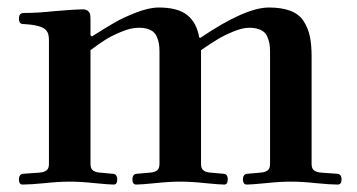

<svg xmlns="http://www.w3.org/2000/svg" viewBox="-20 -493 964 519"><path d="M31.2 -7.8Q31.2 -23.4 44.9 -23.4L86.9 -26.4Q98.6 -27.3 105.5 -32.2Q112.3 -37.1 112.3 -49.8V-382.8Q112.3 -398.4 108.4 -405.8Q104.5 -413.1 95.7 -418Q80.1 -425.8 47.9 -427.7Q41 -427.7 38.1 -428.7Q35.2 -429.7 33.2 -432.6Q31.2 -435.5 31.2 -441.4Q31.2 -451.2 34.7 -454.6Q38.1 -458 46.9 -458Q82 -458 127 -462.9Q185.5 -467.8 203.1 -467.8Q212.9 -467.8 217.8 -463.4Q222.7 -459 223.6 -454.1Q224.6 -449.2 224.6 -439.5V-397.5L228.5 -394.5Q265.6 -418 289.1 -431.6Q312.5 -445.3 347.7 -459Q382.8 -472.7 409.2 -472.7Q460.9 -472.7 486.3 -452.1Q511.7 -431.6 518.6 -391.6L521.5 -390.6Q642.6 -472.7 707 -472.7Q741.2 -472.7 764.6 -463.9Q788.1 -455.1 800.3 -436.5Q812.5 -418 817.4 -395.5Q822.3 -373 822.3 -339.8V-49.8Q822.3 -37.1 829.1 -32.2Q835.9 -27.3 847.7 -26.4L889.6 -23.4Q903.3 -23.4 903.3 -7.8Q903.3 5.9 892.6 5.9Q873 5.9 833 2Q796.9 -2 766.6 -2Q736.3 -2 699.2 2Q659.2 5.9 647.5 5.9Q636.7 5.9 636.7 -7.8Q636.7 -23.4 650.4 -23.4L684.6 -26.4Q696.3 -27.3 703.1 -32.2Q710 -37.1 710 -49.8V-352.5Q710 -365.2 708.5 -374.5Q707 -383.8 702.1 -395Q697.3 -406.2 684.6 -412.1Q671.9 -418 654.3 -418Q634.8 -418 609.4 -407.2Q584 -396.5 566.4 -385.7Q548.8 -375 523.4 -357.4V-49.8Q523.4 -37.1 530.3 -32.2Q537.1 -27.3 548.8 -26.4L583 -23.4Q595.7 -23.4 595.7 -7.8Q595.7 5.9 585.9 5.9Q574.2 5.9 534.2 2Q498 -2 467.8 -2Q437.5 -2 400.4 2Q360.4 5.9 348.6 5.9Q337.9 5.9 337.9 -7.8Q337.9 -23.4 351.6 -23.4L385.7 -26.4Q397.5 -27.3 404.3 -32.2Q411.1 -37.1 411.1 -49.8V-352.5Q411.1 -365.2 409.7 -374.5Q408.2 -383.8 403.3 -395Q398.4 -406.2 386.2 -412.1Q374 -418 355.5 -418Q334 -418 308.1 -407.2Q282.2 -396.5 265.1 -385.7Q248 -375 224.6 -357.4V-49.8Q224.6 -37.1 231.4 -32.2Q238.3 -27.3 250 -26.4L283.2 -23.4Q296.9 -23.4 296.9 -7.8Q296.9 5.9 287.1 5.9Q275.4 5.9 235.4 2Q199.2 -2 168.9 -2Q138.7 -2 101.6 2Q61.5 5.9 41 5.9Q31.2 5.9 31.2 -7.8Z"/></svg>

Font: Monomakh Unicode TT
Style: Medium
Weight: 500
Designer: Alexey Kryukov, Aleksandr Andreev
Version: Version 1.1